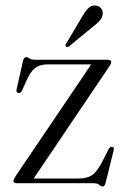

<svg xmlns="http://www.w3.org/2000/svg" viewBox="-20 -667 457 699"><path d="M377.5 -424.5 102.5 -17H265Q296.5 -17 314.8 -29Q333 -41 354 -81.5L376 -125Q381 -133.5 388 -132.5Q396.5 -131.5 394 -120.5L364.5 -1.5Q361 12 354 12Q348 12 341.2 6Q334.5 0 321 0H42Q29 0 29 -8Q29 -14 36 -24.5L312 -432.5H151.5Q125 -432.5 107.5 -419Q90 -405.5 75 -370.5L60.5 -338Q55.5 -327.5 47.5 -328.5Q37.5 -329.5 40.5 -342L63.5 -444.5Q67 -459 75.5 -459Q81.5 -459 88 -454.2Q94.5 -449.5 107 -449.5H371.5Q385 -449.5 385 -441.5Q385 -435.5 377.5 -424.5ZM277 -603Q289 -624 300.2 -636Q311.5 -648 327 -647Q341 -646 348 -636.8Q355 -627.5 354 -616.5Q353 -603 343.2 -592Q333.5 -581 318 -569.5L231 -498Q224.5 -494 220 -498Q216 -501 221 -508.5Z"/></svg>

Font: Fraunces 72pt Light
Style: Regular
Weight: 300
Version: Version 1.000;[0bf87f6ff]